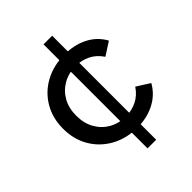

<svg xmlns="http://www.w3.org/2000/svg" viewBox="-217 -767 1005 1005"><g transform="rotate(-45 285.5 -265.0)"><path d="M322 6Q241 6 177.5 -29Q114 -64 78 -125Q42 -186 42 -265Q42 -344 78 -405Q114 -466 177.5 -500.5Q241 -535 322 -535Q394 -535 450.5 -506.5Q507 -478 538 -422L465 -375Q439 -414 401.5 -432.5Q364 -451 321 -451Q269 -451 228 -428Q187 -405 163 -363.5Q139 -322 139 -265Q139 -208 163 -166Q187 -124 228 -101Q269 -78 321 -78Q364 -78 401.5 -96.5Q439 -115 465 -154L538 -108Q507 -53 450.5 -23.5Q394 6 322 6ZM282 120V-650H346V120Z"/></g></svg>

Font: Montserrat Thin Medium
Style: Regular
Weight: 500
Version: Version 9.000